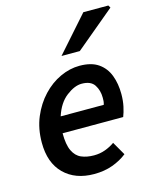

<svg xmlns="http://www.w3.org/2000/svg" viewBox="-114 -822 741 912"><g transform="rotate(-15 257.0 -366.0)"><path d="M288 -418Q253 -418 212.5 -387Q172 -356 152 -294H364Q367 -305 367.5 -311.5Q368 -318 368 -328Q368 -364 350.5 -391Q333 -418 288 -418ZM236 12Q143 12 88 -42.5Q33 -97 33 -196Q33 -265 56.5 -321Q80 -377 118.5 -418Q157 -459 204.5 -481Q252 -503 300 -503Q358 -503 392.5 -479Q427 -455 442.5 -414Q458 -373 458 -322Q458 -289 452 -261.5Q446 -234 438 -214H140Q140 -158 154.5 -127.5Q169 -97 195.5 -85.5Q222 -74 258 -74Q287 -74 313 -83.5Q339 -93 360 -108L398 -42Q368 -18 327 -3Q286 12 236 12ZM230 -570 384 -744H507L514 -732L320 -570Z"/></g></svg>

Font: Source Sans 3 Semibold
Style: Italic
Weight: 600
Italic angle: -11°
Designer: Paul D. Hunt
Foundry: Adobe
Version: Version 3.052;hotconv 1.1.0;makeotfexe 2.6.0